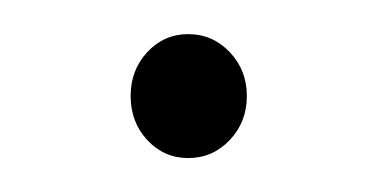

<svg xmlns="http://www.w3.org/2000/svg" viewBox="-20 -328 219 112"><path d="M65.9 -246.3Q56.2 -256.8 56.2 -272Q56.2 -287.1 65.9 -297.6Q75.7 -308.1 89.8 -308.1Q104 -308.1 114 -297.6Q124 -287.1 124 -272Q124 -256.8 114 -246.3Q104 -235.8 89.8 -235.8Q75.7 -235.8 65.9 -246.3Z"/></svg>

Font: Trueno UltraLight
Style: Regular
Weight: 250
Designer: Julieta Ulanovsky
Foundry: Julieta Ulanovsky
Version: Version 3.001b | FøM Fix